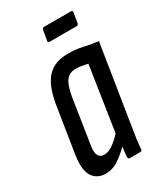

<svg xmlns="http://www.w3.org/2000/svg" viewBox="-165 -706 671 781"><g transform="rotate(-30 170.0 -315.5)"><path d="M96 6Q55 6 35 -25Q15 -56 26 -125L60 -341Q74 -423 108.5 -458.5Q143 -494 203 -494Q243 -494 274.5 -486.5Q306 -479 340 -475L284 -121Q277 -80 273.5 -54Q270 -28 269 -10Q269 0 260 0H212Q203 0 203 -10Q204 -20 205 -32Q206 -44 208 -56Q183 -31 155.5 -12.5Q128 6 96 6ZM129 -64Q148 -64 169 -78.5Q190 -93 211 -116L257 -417Q244 -420 230 -422.5Q216 -425 201 -425Q173 -425 157 -405.5Q141 -386 132 -335L100 -128Q94 -94 101.5 -79Q109 -64 129 -64ZM165 -573Q156 -573 158 -581L166 -628Q168 -637 176 -637H302Q311 -637 309 -628L301 -581Q299 -573 291 -573Z"/></g></svg>

Font: Sofia Sans Extra Condensed Medium
Style: Italic
Weight: 500
Italic angle: -9°
Version: Version 4.100